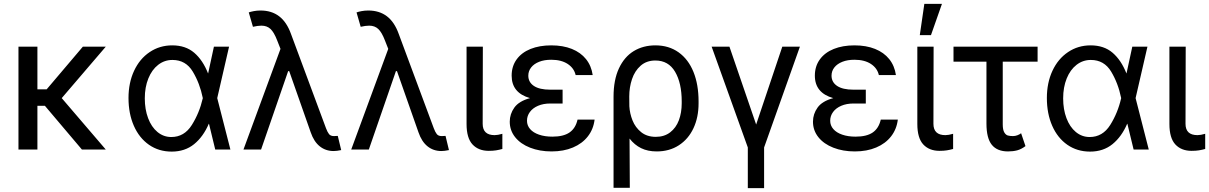

<svg xmlns="http://www.w3.org/2000/svg" viewBox="-20 -771 6234 990"><path d="M172.9 -310.5H220.7L407.2 -530.3H525.4L298.3 -265.1L525.4 0H402.3L211.4 -225.6H172.9V0H75.2V-530.3H172.9Z M642.6 -265.6Q642.6 -344.2 671.4 -406Q700.2 -467.8 751.7 -502.4Q803.2 -537.1 868.2 -537.1Q937 -537.1 981.4 -499Q1025.9 -460.9 1052.7 -392.6H1053.2L1083 -530.3H1161.1L1100.1 -265.1L1168 0H1089.8L1057.6 -132.8H1056.6Q1028.3 -66.4 981 -27.8Q933.6 10.7 865.2 10.7Q798.8 10.7 748.3 -24.4Q697.8 -59.6 670.2 -122.3Q642.6 -185.1 642.6 -265.6ZM863.3 -64.5Q930.2 -64.5 969.2 -126.7Q1008.3 -189 1025.4 -263.7L1025.9 -265.1L1025.4 -266.6Q1010.3 -341.3 974.1 -401.6Q938 -461.9 869.1 -461.9Q828.1 -461.9 795.7 -436.8Q763.2 -411.6 744.9 -366.5Q726.6 -321.3 726.6 -263.7Q726.6 -207 743.7 -161.6Q760.7 -116.2 792 -90.3Q823.2 -64.5 863.3 -64.5Z M1582 -88.9 1471.2 -404.3H1465.8L1326.2 0H1235.4L1426.3 -519L1409.2 -562.5Q1393.1 -604.5 1374.8 -621.6Q1356.4 -638.7 1328.1 -638.7Q1309.1 -638.7 1284.2 -632.8L1262.7 -707Q1272 -710.4 1288.3 -713.6Q1304.7 -716.8 1323.2 -716.8Q1380.4 -716.8 1419.4 -687Q1458.5 -657.2 1480.5 -595.7L1661.1 -109.4Q1668.5 -89.8 1676.5 -79.6Q1684.6 -69.3 1702.1 -69.3L1721.7 -70.3L1739.3 2.9Q1716.3 7.8 1700.2 7.8Q1659.2 7.8 1628.9 -16.4Q1598.6 -40.5 1582 -88.9Z M2137.7 -88.9 2026.9 -404.3H2021.5L1881.8 0H1791L1981.9 -519L1964.8 -562.5Q1948.7 -604.5 1930.4 -621.6Q1912.1 -638.7 1883.8 -638.7Q1864.7 -638.7 1839.8 -632.8L1818.4 -707Q1827.6 -710.4 1844 -713.6Q1860.4 -716.8 1878.9 -716.8Q1936 -716.8 1975.1 -687Q2014.2 -657.2 2036.1 -595.7L2216.8 -109.4Q2224.1 -89.8 2232.2 -79.6Q2240.2 -69.3 2257.8 -69.3L2277.3 -70.3L2294.9 2.9Q2272 7.8 2255.9 7.8Q2214.8 7.8 2184.6 -16.4Q2154.3 -40.5 2137.7 -88.9Z M2469.7 -530.3 2468.8 -132.8Q2468.8 -74.2 2530.3 -74.2Q2546.4 -74.2 2570.3 -81.1V-2.9Q2554.2 1.5 2538.1 4.2Q2522 6.8 2500 6.8Q2447.3 6.8 2416.5 -26.1Q2385.7 -59.1 2385.7 -131.8V-530.3Z M2712.9 -265.1Q2618.2 -292 2618.2 -380.9Q2618.2 -429.2 2643.8 -464.6Q2669.4 -500 2715.6 -518.6Q2761.7 -537.1 2822.3 -537.1Q2882.8 -537.1 2928.5 -518.8Q2974.1 -500.5 3001.7 -466.1Q3029.3 -431.6 3036.1 -383.8H2948.2Q2939.9 -419.9 2907 -441.4Q2874 -462.9 2822.3 -462.9Q2786.6 -462.9 2760 -452.4Q2733.4 -441.9 2718.8 -423.3Q2704.1 -404.8 2704.1 -380.9Q2704.1 -347.2 2732.9 -327.9Q2761.7 -308.6 2817.4 -308.6H2880.9V-237.3H2817.4Q2781.7 -237.3 2754.4 -225.6Q2727.1 -213.9 2712.2 -193.6Q2697.3 -173.3 2697.3 -148.4Q2697.3 -124 2713.4 -105.5Q2729.5 -86.9 2759.3 -76.7Q2789.1 -66.4 2828.1 -66.4Q2885.3 -66.4 2916.5 -87.9Q2947.8 -109.4 2958 -154.3H3045.9Q3040 -105 3011.2 -67.9Q2982.4 -30.8 2934.3 -10.5Q2886.2 9.8 2824.2 9.8Q2762.7 9.8 2713.4 -9.5Q2664.1 -28.8 2636.2 -63.7Q2608.4 -98.6 2608.4 -143.6Q2608.4 -183.1 2632.1 -216.3Q2655.8 -249.5 2712.9 -265.1Z M3359.4 -537.1Q3428.7 -537.1 3479 -501.2Q3529.3 -465.3 3555.7 -400.1Q3582 -335 3582 -248V-238.3Q3582 -166 3555.7 -109.9Q3529.3 -53.7 3480.5 -22Q3431.6 9.8 3366.2 9.8Q3319.8 9.8 3285.6 -7.1Q3251.5 -23.9 3226.1 -56.6L3227.5 197.3H3143.6V-272.5Q3143.6 -358.9 3171.4 -418.5Q3199.2 -478 3247.8 -507.6Q3296.4 -537.1 3359.4 -537.1ZM3225.1 -223.1Q3227.1 -186 3241.5 -149.9Q3255.9 -113.8 3285.9 -89.6Q3315.9 -65.4 3361.3 -65.4Q3405.3 -65.4 3435.5 -88.6Q3465.8 -111.8 3480.5 -151.1Q3495.1 -190.4 3495.1 -238.3V-248Q3495.1 -342.8 3460.9 -400.9Q3426.8 -459 3359.4 -459Q3313.5 -459 3283.2 -432.1Q3252.9 -405.3 3238.8 -363Q3224.6 -320.8 3224.6 -273.4Z M3741.2 -530.3 3878.9 -128.9 4013.7 -530.3H4104.5L3919.9 -10.7V199.2H3835.9V-10.7L3649.4 -530.3Z M4276.4 -265.1Q4181.6 -292 4181.6 -380.9Q4181.6 -429.2 4207.3 -464.6Q4232.9 -500 4279.1 -518.6Q4325.2 -537.1 4385.7 -537.1Q4446.3 -537.1 4491.9 -518.8Q4537.6 -500.5 4565.2 -466.1Q4592.8 -431.6 4599.6 -383.8H4511.7Q4503.4 -419.9 4470.5 -441.4Q4437.5 -462.9 4385.7 -462.9Q4350.1 -462.9 4323.5 -452.4Q4296.9 -441.9 4282.2 -423.3Q4267.6 -404.8 4267.6 -380.9Q4267.6 -347.2 4296.4 -327.9Q4325.2 -308.6 4380.9 -308.6H4444.3V-237.3H4380.9Q4345.2 -237.3 4317.9 -225.6Q4290.5 -213.9 4275.6 -193.6Q4260.7 -173.3 4260.7 -148.4Q4260.7 -124 4276.9 -105.5Q4293 -86.9 4322.8 -76.7Q4352.5 -66.4 4391.6 -66.4Q4448.7 -66.4 4480 -87.9Q4511.2 -109.4 4521.5 -154.3H4609.4Q4603.5 -105 4574.7 -67.9Q4545.9 -30.8 4497.8 -10.5Q4449.7 9.8 4387.7 9.8Q4326.2 9.8 4276.9 -9.5Q4227.5 -28.8 4199.7 -63.7Q4171.9 -98.6 4171.9 -143.6Q4171.9 -183.1 4195.6 -216.3Q4219.2 -249.5 4276.4 -265.1Z M4793.9 -530.3 4793 -132.8Q4793 -74.2 4854.5 -74.2Q4870.6 -74.2 4894.5 -81.1V-2.9Q4878.4 1.5 4862.3 4.2Q4846.2 6.8 4824.2 6.8Q4771.5 6.8 4740.7 -26.1Q4710 -59.1 4710 -131.8V-530.3ZM4746.1 -751H4836.9L4780.3 -589.8H4722.7Z M5330.1 -453.1H5150.4V-129.9Q5150.4 -102.1 5158.2 -88.6Q5166 -75.2 5176.8 -72.3Q5187.5 -69.3 5203.1 -69.3Q5214.8 -69.3 5226.3 -73.7Q5237.8 -78.1 5245.1 -84L5267.6 -17.6Q5246.1 -1.5 5224.9 4.2Q5203.6 9.8 5177.7 9.8Q5121.6 9.8 5094 -24.4Q5066.4 -58.6 5066.4 -133.8V-453.1H4896.5V-530.3H5330.1Z M5377.9 -265.6Q5377.9 -344.2 5406.7 -406Q5435.5 -467.8 5487.1 -502.4Q5538.6 -537.1 5603.5 -537.1Q5672.4 -537.1 5716.8 -499Q5761.2 -460.9 5788.1 -392.6H5788.6L5818.4 -530.3H5896.5L5835.4 -265.1L5903.3 0H5825.2L5793 -132.8H5792Q5763.7 -66.4 5716.3 -27.8Q5668.9 10.7 5600.6 10.7Q5534.2 10.7 5483.6 -24.4Q5433.1 -59.6 5405.5 -122.3Q5377.9 -185.1 5377.9 -265.6ZM5598.6 -64.5Q5665.5 -64.5 5704.6 -126.7Q5743.7 -189 5760.7 -263.7L5761.2 -265.1L5760.7 -266.6Q5745.6 -341.3 5709.5 -401.6Q5673.3 -461.9 5604.5 -461.9Q5563.5 -461.9 5531 -436.8Q5498.5 -411.6 5480.2 -366.5Q5461.9 -321.3 5461.9 -263.7Q5461.9 -207 5479 -161.6Q5496.1 -116.2 5527.3 -90.3Q5558.6 -64.5 5598.6 -64.5Z M6093.8 -530.3 6092.8 -132.8Q6092.8 -74.2 6154.3 -74.2Q6170.4 -74.2 6194.3 -81.1V-2.9Q6178.2 1.5 6162.1 4.2Q6146 6.8 6124 6.8Q6071.3 6.8 6040.5 -26.1Q6009.8 -59.1 6009.8 -131.8V-530.3Z"/></svg>

Font: Pretendard
Style: Regular
Weight: 400
Designer: Base glyphs from Inter by Rasmus Andersson; Hangeul glyphs from Noto Sans CJK(Source Han Sans) by Jang Soo-young and Kan
Foundry: Kil Hyung-jin
Version: Version 1.309